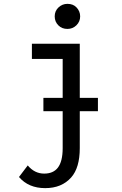

<svg xmlns="http://www.w3.org/2000/svg" viewBox="-20 -762 626 987"><path d="M77.6 147.9 122.6 88.4Q157.7 130.4 207 130.4Q253.9 130.4 277.3 100.1Q302.2 67.9 302.2 -0.5V-190.4H203.1V-258.8H302.2V-459H144V-537.1H390.1V-258.8H483.4V-190.4H390.1V-0.5Q390.1 100.6 345.7 150.4Q296.9 205.1 212.4 205.1Q126.5 205.1 77.6 147.9ZM326.7 -742.2Q355.5 -742.2 372.6 -724.6Q392.1 -704.6 392.1 -677.7Q392.1 -650.9 372.6 -631.8Q353.5 -613.3 326.7 -613.3Q298.8 -613.3 280.8 -630.9Q261.2 -649.9 261.2 -677.7Q261.2 -705.6 280.8 -723.9Q300.3 -742.2 326.7 -742.2Z"/></svg>

Font: Consola Mono
Style: Book
Weight: 400
Monospace: yes
Designer: Wojciech Kalinowski "wmk69" (wmk69@o2.pl)
Foundry: Wojciech Kalinowski "wmk69" (wmk69@o2.pl)
Version: Version 2.1.0